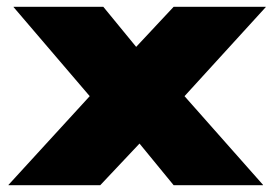

<svg xmlns="http://www.w3.org/2000/svg" viewBox="-20 -545 807 565"><path d="M244 -262 20 -524V-525H284L407 -375L253 -262ZM491 0 368 -150 514 -262H523L754 -1V0ZM5 0V-1L244 -262H522L275 0ZM245 -262 491 -525H762V-524L523 -262Z"/></svg>

Font: Foldit ExtraBold
Style: Regular
Weight: 800
Version: Version 1.003